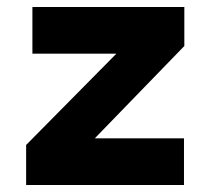

<svg xmlns="http://www.w3.org/2000/svg" viewBox="-20 -531 609 551"><path d="M55 0V-115L314 -377H73V-511H509V-399L252 -134H508V0Z"/></svg>

Font: Overpass Black
Style: Regular
Weight: 900
Designer: Delve Withrington, Dave Bailey, Thomas Jockin
Foundry: Delve Fonts LLC
Version: Version 4.000; ttfautohint (v1.8.3)